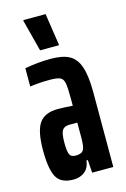

<svg xmlns="http://www.w3.org/2000/svg" viewBox="-112 -762 542 824"><g transform="rotate(-15 159.0 -350.5)"><path d="M15 -147Q15 -232 39.5 -267Q64 -302 123 -302Q146 -302 188 -299V-334Q188 -382 184 -401Q180 -420 166.5 -426Q153 -432 118 -432Q78 -432 33 -426V-507Q91 -518 149 -518Q202 -518 231.5 -501.5Q261 -485 274.5 -444.5Q288 -404 288 -331V0H194L190 -57H184Q180 -24 159.5 -8Q139 8 110 8Q54 8 34.5 -28Q15 -64 15 -147ZM186 -123Q188 -136 188 -161V-192V-224H153Q130 -224 121 -210Q112 -196 112 -154Q112 -118 118 -103.5Q124 -89 145 -89Q163 -89 173 -95.5Q183 -102 186 -123ZM114 -565 78 -704V-709H177L198 -570V-565Z"/></g></svg>

Font: Saira Ultra Condensed
Style: Bold
Weight: 700
Width: 1
Designer: Hector Gatti with collaboration of the Omnibus-Type team
Foundry: Omnibus-Type
Version: Version 1.001; ttfautohint (v1.8)